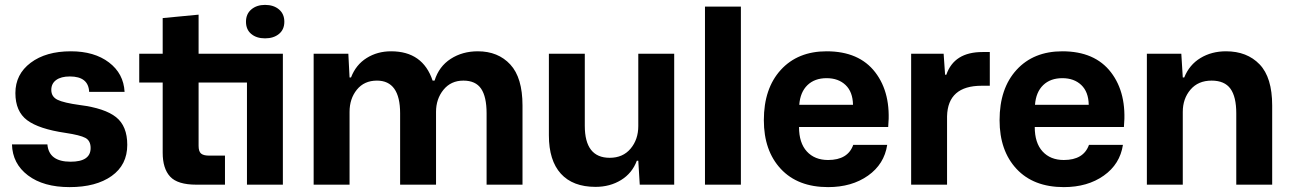

<svg xmlns="http://www.w3.org/2000/svg" viewBox="-20 -756 5282 786"><path d="M265 10Q158 10 94.5 -38Q31 -86 29 -165H174Q180 -94 269 -94Q351 -94 351 -150Q351 -180 329.5 -191.5Q308 -203 248 -212Q139 -228 91 -264Q43 -300 43 -375Q43 -452 105.5 -499Q168 -546 270 -546Q366 -546 426 -500.5Q486 -455 490 -380H345Q342 -443 266 -443Q230 -443 210 -428.5Q190 -414 190 -388Q190 -360 215.5 -347.5Q241 -335 307 -326Q409 -313 455 -276.5Q501 -240 501 -163Q501 -81 437 -35.5Q373 10 265 10Z M784 0Q707 0 676.5 -33Q646 -66 646 -131V-418H550V-536H646V-682L793 -696V-536H1138V0H991V-418H793V-159Q793 -136 803 -127.5Q813 -119 835 -119H901V0ZM1065 -736Q1100 -736 1122 -717.5Q1144 -699 1144 -667Q1144 -635 1122 -617Q1100 -599 1065 -599Q1030 -599 1008.5 -617Q987 -635 987 -667Q987 -699 1009 -717.5Q1031 -736 1065 -736Z M1264 0V-536H1406L1411 -439H1417Q1437 -491 1481 -518.5Q1525 -546 1581 -546Q1711 -546 1751 -426H1759Q1777 -484 1825 -515Q1873 -546 1936 -546Q2019 -546 2069 -492Q2119 -438 2119 -324V0H1972V-292Q1972 -360 1949.5 -393Q1927 -426 1877 -426Q1826 -426 1795.5 -388.5Q1765 -351 1765 -298V0H1618V-292Q1618 -426 1523 -426Q1471 -426 1441 -389Q1411 -352 1411 -298V0Z M2418 9Q2325 9 2276 -45Q2227 -99 2227 -202V-536H2374V-241Q2374 -110 2476 -110Q2530 -110 2561.5 -147.5Q2593 -185 2593 -240V-536H2740V0H2599L2593 -98H2587Q2568 -47 2522.5 -19Q2477 9 2418 9Z M2866 0V-729H3013V0Z M3370 10Q3246 10 3176.5 -64.5Q3107 -139 3107 -264Q3107 -394 3176.5 -470Q3246 -546 3364 -546Q3497 -546 3563 -460Q3629 -374 3616 -236H3251Q3251 -171 3283 -136Q3315 -101 3370 -101Q3451 -101 3473 -163H3612Q3600 -84 3533.5 -37Q3467 10 3370 10ZM3252 -327H3472Q3471 -380 3441.5 -408Q3412 -436 3364 -436Q3315 -436 3285.5 -407.5Q3256 -379 3252 -327Z M3710 0V-536H3843L3849 -450H3854Q3886 -543 4002 -543H4032V-405H3999Q3860 -405 3857 -280V0Z M4335 10Q4211 10 4141.5 -64.5Q4072 -139 4072 -264Q4072 -394 4141.5 -470Q4211 -546 4329 -546Q4462 -546 4528 -460Q4594 -374 4581 -236H4216Q4216 -171 4248 -136Q4280 -101 4335 -101Q4416 -101 4438 -163H4577Q4565 -84 4498.5 -37Q4432 10 4335 10ZM4217 -327H4437Q4436 -380 4406.5 -408Q4377 -436 4329 -436Q4280 -436 4250.5 -407.5Q4221 -379 4217 -327Z M4675 0V-536H4816L4822 -439H4828Q4849 -491 4894.5 -518.5Q4940 -546 4999 -546Q5085 -546 5136.5 -492.5Q5188 -439 5188 -324V0H5041V-292Q5041 -360 5017 -393Q4993 -426 4940 -426Q4885 -426 4853.5 -389Q4822 -352 4822 -298V0Z"/></svg>

Font: Mona Sans
Style: Bold
Weight: 700
Designer: Deni Anggara
Foundry: GitHub
Version: Version 2.000;Glyphs 3.2.3 (3260)